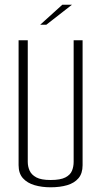

<svg xmlns="http://www.w3.org/2000/svg" viewBox="-20 -791 430 816"><path d="M195 5Q158 5 127 -4Q96 -13 77.5 -33.5Q59 -54 59 -89V-620H98V-103Q98 -83 106 -65.5Q114 -48 134.5 -37Q155 -26 195 -26Q237 -26 258 -37Q279 -48 286 -65.5Q293 -83 293 -103V-620H331V-89Q331 -54 313.5 -33.5Q296 -13 265.5 -4Q235 5 195 5ZM151 -686 245 -771H286L177 -686Z"/></svg>

Font: Smooch Sans Thin Light
Style: Regular
Weight: 300
Version: Version 1.010